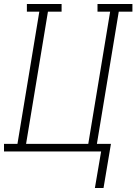

<svg xmlns="http://www.w3.org/2000/svg" viewBox="-35 -755 680 957"><path d="M481 182H438L469 0H-15V-38H52L161 -697H99V-735H272V-697H204L95 -38H405L514 -697H451V-735H625V-697H557L448 -38H518Z"/></svg>

Font: Iosevka Curly Slab XLtExObl
Style: Regular
Weight: 200
Width: 7
Italic angle: -9°
Monospace: yes
Designer: Belleve Invis
Foundry: Belleve Invis
Version: Version 11.0.0; ttfautohint (v1.8.3)